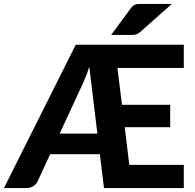

<svg xmlns="http://www.w3.org/2000/svg" viewBox="-33 -952 987 972"><path d="M0 0ZM350.5 -725.5H897.5V-608H561.5L584.5 -421.5H828.5V-308H598.5L621.5 -117.5H897.5V0H493.5L472.5 -171.5H221L157 -33Q150 -18.5 135.5 -9.2Q121 0 101 0H-13ZM269 -275.5H460L419 -614.5Q410.5 -587 401 -563.2Q391.5 -539.5 382 -519.5ZM837 -932 675.5 -789Q670 -784.5 665 -781.8Q660 -779 654.8 -777.5Q649.5 -776 643.2 -775.5Q637 -775 629.5 -775H529.5L629.5 -910.5Q635 -918 640.2 -922.2Q645.5 -926.5 651.8 -928.8Q658 -931 666 -931.5Q674 -932 684.5 -932Z"/></svg>

Font: Lato Heavy
Style: Regular
Weight: 800
Designer: Lukasz Dziedzic
Foundry: tyPoland Lukasz Dziedzic
Version: Version 2.007; 2014-02-27